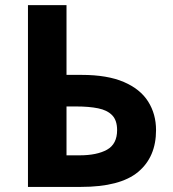

<svg xmlns="http://www.w3.org/2000/svg" viewBox="-20 -734 678 754"><path d="M89.8 0V-713.9H241.2V-439.9H300.8Q401.4 -439.9 466.1 -412.1Q530.8 -384.3 561.8 -335.2Q592.8 -286.1 592.8 -223.1Q592.8 -117.2 522.2 -58.6Q451.7 0 297.9 0ZM241.2 -124H292Q360.8 -124 400.4 -146.2Q439.9 -168.5 439.9 -223.1Q439.9 -261.2 420.7 -281.2Q401.4 -301.3 365.5 -308.6Q329.6 -315.9 279.8 -315.9H241.2Z"/></svg>

Font: Wonky
Style: Regular
Weight: 400
Designer: Monotype Design Team
Foundry: Monotype Imaging Inc.
Version: Version 3.000